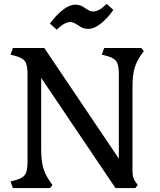

<svg xmlns="http://www.w3.org/2000/svg" viewBox="-20 -964 819 984"><path d="M46 0 34 -34 57 -40Q95 -50 108 -68.5Q121 -87 121 -133V-585Q121 -632 108 -650Q95 -668 57 -678L34 -684L46 -718H207L589 -151V-585Q589 -632 576 -650Q563 -668 525 -678L502 -684L514 -718H704L717 -702L704 -684Q680 -650 669.5 -614Q659 -578 659 -517V-88Q659 -69 662.5 -57Q666 -45 673 -34L686 -16L673 0H572L191 -565V-201Q191 -140 201.5 -104Q212 -68 236 -34L249 -16L236 0ZM271 -812 236 -843Q268 -887 302 -913.5Q336 -940 365 -940Q387 -940 402 -931.5Q417 -923 430 -914Q443 -905 459 -905Q472 -905 488.5 -914Q505 -923 527 -944L561 -913Q530 -869 496 -842.5Q462 -816 433 -816Q411 -816 395.5 -825Q380 -834 367 -842.5Q354 -851 338 -851Q326 -851 308.5 -841.5Q291 -832 271 -812Z"/></svg>

Font: Gabriela
Style: Regular
Weight: 400
Designer: Eduardo Rodriguez Tunni
Foundry: Eduardo Rodriguez Tunni
Version: Version 2.001;gftools[0.9.26]